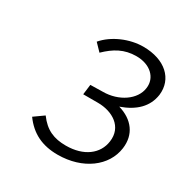

<svg xmlns="http://www.w3.org/2000/svg" viewBox="-118 -940 631 657"><g transform="rotate(30 198.0 -611.5)"><path d="M118 -780 145 -752C179 -785 213 -805 261 -805C316 -805 351 -771 345 -728C339 -679 284 -642 222 -642L173 -641L168 -601H226C284 -601 337 -569 328 -507C321 -455 275 -419 204 -419C157 -419 123 -433 93 -474L55 -447C89 -400 134 -378 195 -378C295 -378 368 -434 378 -509C386 -567 354 -609 296 -626C353 -646 388 -680 395 -730C403 -796 352 -845 265 -845C212 -845 152 -820 118 -780Z"/></g></svg>

Font: United Sans Light
Style: Italic
Weight: 300
Italic angle: -8°
Designer: Pablo Impallari, Rodrigo Fuenzalida (Modified by Dan O. Williams)
Version: Version 1.000;PS 001.000;hotconv 1.0.88;makeotf.lib2.5.64775